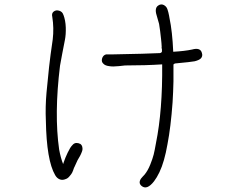

<svg xmlns="http://www.w3.org/2000/svg" viewBox="-20 -795 1040 848"><path d="M335 -159.2Q342.8 -153.3 343.8 -143.6Q345.7 -134.8 341.8 -125Q337.9 -114.3 333 -105.5Q328.1 -96.7 322.3 -86.9Q316.4 -75.2 307.6 -54.7V-55.7Q301.8 -38.1 298.3 -31.7Q294.9 -25.4 287.1 -16.6Q279.3 -6.8 269.5 -3.9Q255.9 2 243.7 -2.9Q231.4 -7.8 223.6 -21.5Q185.5 -86.9 182.6 -261.7Q179.7 -322.3 185.5 -386.7Q191.4 -451.2 196.8 -499.5Q202.1 -547.9 212.9 -621.1Q218.8 -670.9 210.9 -720.7Q207 -736.3 217.3 -744.1Q227.5 -752 241.7 -747.6Q255.9 -743.2 259.8 -729.5V-730.5Q269.5 -705.1 270.5 -673.8Q271.5 -642.6 266.6 -618.2Q261.7 -593.8 254.9 -558.1Q248 -522.5 245.1 -504.9Q218.8 -291 241.2 -134.8Q248 -97.7 258.8 -70.3Q259.8 -74.2 261.7 -79.1Q265.6 -89.8 269 -98.6Q272.5 -107.4 278.8 -120.6Q285.2 -133.8 290 -141.6Q294.9 -149.4 302.7 -157.2Q315.4 -168.9 335 -159.2ZM872.1 -559.6Q876 -546.9 867.2 -537.1Q859.4 -529.3 839.8 -524.4Q826.2 -521.5 752 -514.6V-513.7Q748 -513.7 746.1 -509.8V-435.5Q745.1 -388.7 742.2 -342.8Q734.4 -234.4 719.7 -158.2Q712.9 -119.1 704.1 -88.4Q695.3 -57.6 684.1 -34.2Q672.9 -10.7 660.2 5.9Q628.9 45.9 605.5 26.4Q589.8 13.7 602.5 -5.9Q604.5 -8.8 610.4 -15.1Q616.2 -21.5 618.2 -23.4Q632.8 -41 643.6 -67.9Q654.3 -94.7 658.7 -112.3Q663.1 -129.9 668.9 -163.1Q698.2 -307.6 696.3 -510.7Q623 -505.9 532.2 -505.9Q530.3 -505.9 504.9 -502.9Q478.5 -500 461.9 -502.9Q445.3 -504.9 437.5 -512.7Q426.8 -521.5 430.7 -536.1Q434.6 -550.8 448.2 -554.7H474.6Q541 -555.7 606.4 -557.6Q649.4 -558.6 686.5 -560.5Q691.4 -561.5 693.4 -564Q695.3 -566.4 695.3 -568.4Q695.3 -570.3 695.3 -576.2Q693.4 -583 693.4 -585.9H694.3Q693.4 -605.5 691.4 -622.1Q687.5 -660.2 682.6 -689.5Q680.7 -697.3 674.8 -716.8Q668 -737.3 668 -748Q668 -763.7 678.7 -770.5Q691.4 -779.3 704.1 -772.5Q709 -769.5 712.9 -765.6Q716.8 -761.7 719.7 -753.4Q722.7 -745.1 723.6 -740.2Q724.6 -735.4 726.6 -726.6Q728.5 -718.8 728.5 -715.8Q741.2 -656.2 745.1 -566.4Q795.9 -569.3 828.1 -576.2Q866.2 -586.9 872.1 -559.6Z"/></svg>

Font: irohamaru Light
Style: Regular
Weight: 200
Designer: [Source Han Sans]
Ryoko NISHIZUKA  (kana & ideographs); Paul D. Hunt (Latin, Greek & Cyrillic); Wenlong ZHANG  (bopomofo
Version: Version 1.01